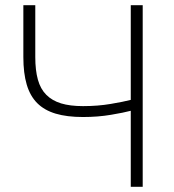

<svg xmlns="http://www.w3.org/2000/svg" viewBox="-20 -720 670 740"><path d="M484 -293Q458 -286 407.5 -277.5Q357 -269 300 -269Q238 -269 194.5 -282Q151 -295 123.5 -322.5Q96 -350 83 -394Q70 -438 70 -500V-700H116V-500Q116 -449 126 -413Q136 -377 158.5 -354.5Q181 -332 215.5 -321.5Q250 -311 300 -311Q357 -311 407 -319.5Q457 -328 484 -335V-700H530V0H484Z"/></svg>

Font: PT Root UI Web Light
Style: Regular
Weight: 300
Designer: Vitaly Kuzmin
Foundry: ParaType Ltd.
Version: Version 1.000W